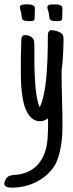

<svg xmlns="http://www.w3.org/2000/svg" viewBox="-74 -550 335 885"><path d="M213.9 33.2Q213.9 53.2 212.4 75.2Q210.9 97.2 207.5 119.4Q204.1 141.6 198.2 163.1Q192.4 184.6 183.6 203.1Q168.9 230.5 146.7 251.2Q124.5 272 98.1 286.1Q71.8 300.3 42 307.6Q12.2 314.9 -18.1 314.9Q-22.5 314.9 -28.6 314.5Q-34.7 314 -40.5 312.3Q-46.4 310.5 -50.3 306.6Q-54.2 302.7 -54.2 295.9Q-54.2 293 -52.7 290Q-52.7 289.1 -52.5 288.3Q-52.2 287.6 -52.2 287.1Q-48.8 277.3 -44.4 271.5Q-40 265.6 -34.4 262.5Q-28.8 259.3 -21.2 258.1Q-13.7 256.8 -3.9 255.9Q27.3 254.4 55.2 241.2V241.7Q86.9 226.1 105.2 202.9Q123.5 179.7 133.1 151.6Q142.6 123.5 145 92.3Q147.5 61 147.5 29.3Q147.5 22 147.5 18.6Q147.5 15.1 147.5 12.5Q147.5 9.8 147.5 6.3Q147.5 2.9 147 -4.4Q129.9 8.8 111.3 8.8Q89.8 8.8 75 -3.2Q60.1 -15.1 50 -34.4Q40 -53.7 34.4 -78.4Q28.8 -103 26.1 -128.7Q23.4 -154.3 22.7 -178.7Q22 -203.1 22 -222.2V-242.7Q22 -268.6 22.2 -293.5Q22.5 -318.4 23.9 -343.3V-350.6Q23.9 -356.4 23.9 -362.3Q23.9 -368.2 24.9 -373.5Q26.9 -381.3 30.5 -384.8Q34.2 -388.2 42.5 -388.2Q46.4 -388.2 50 -387.7Q53.7 -387.2 57.6 -386.2Q66.9 -382.3 72.3 -378.2Q77.6 -374 80.3 -368.4Q83 -362.8 83.7 -355.5Q84.5 -348.1 84.5 -338.4V-272.9Q84.5 -261.2 84.7 -243.9Q85 -226.6 85.9 -206.1Q86.9 -185.5 88.4 -163.6Q89.8 -141.6 92.8 -121.1Q95.7 -100.6 99.6 -83.5Q103.5 -66.4 109.4 -55.2Q118.2 -74.2 124.5 -99.9Q130.9 -125.5 135 -155Q139.2 -184.6 141.4 -215.8Q143.6 -247.1 144.8 -276.9Q146 -306.6 146.2 -333.3Q146.5 -359.9 146.5 -379.9Q146.5 -384.8 146.7 -390.4Q147 -396 148.9 -400.6Q150.9 -405.3 154.5 -408.2Q158.2 -411.1 165.5 -411.1Q168.9 -411.1 173.1 -410.2Q177.2 -409.2 180.2 -408.2Q181.2 -408.2 182.4 -408Q183.6 -407.7 184.6 -407.7Q191.4 -405.3 197.8 -402.8Q204.1 -400.4 208.7 -396.7Q213.4 -393.1 216.1 -387.2Q218.8 -381.3 218.8 -372.1Q218.8 -360.8 218.5 -346.4Q218.3 -332 217.5 -316.4Q216.8 -300.8 215.8 -285.9Q214.8 -271 213.9 -259.3L211.9 -242.2Q210.9 -235.4 210.4 -228.5Q210 -221.7 210 -215.8Q210 -184.6 210.4 -153.6Q210.9 -122.6 211.9 -91.3Q212.9 -60.1 213.4 -29.1Q213.9 2 213.9 33.2ZM17.6 -517.1Q17.6 -522 21 -524.7Q24.4 -527.3 29.5 -528.6Q34.7 -529.8 39.8 -529.8Q44.9 -529.8 48.8 -529.8Q53.7 -529.8 60.3 -529.5Q66.9 -529.3 72.8 -527.6Q78.6 -525.9 82.8 -522.2Q86.9 -518.6 86.9 -512.2Q86.9 -509.8 86.7 -501.7Q86.4 -493.7 86.2 -484.4Q85.9 -475.1 85.7 -467.5Q85.4 -460 85 -459.5Q81.1 -454.1 75 -453.4Q68.8 -452.6 63.5 -452.6Q48.3 -452.6 41 -454.1Q33.7 -455.6 30.3 -460Q26.9 -464.4 26.1 -472.2Q25.4 -480 23.4 -492.7Q22 -498.5 19.8 -504.4Q17.6 -510.3 17.6 -517.1ZM144.5 -517.1Q144.5 -522 147.9 -524.7Q151.4 -527.3 156.5 -528.6Q161.6 -529.8 166.7 -529.8Q171.9 -529.8 175.8 -529.8Q180.7 -529.8 187.3 -529.5Q193.8 -529.3 199.7 -527.6Q205.6 -525.9 209.7 -522.2Q213.9 -518.6 213.9 -512.2Q213.9 -509.8 213.6 -501.7Q213.4 -493.7 213.1 -484.4Q212.9 -475.1 212.6 -467.5Q212.4 -460 211.9 -459.5Q208 -454.1 201.9 -453.4Q195.8 -452.6 190.4 -452.6Q175.3 -452.6 168 -454.1Q160.6 -455.6 157.2 -460Q153.8 -464.4 153.1 -472.2Q152.3 -480 150.4 -492.7Q148.9 -498.5 146.7 -504.4Q144.5 -510.3 144.5 -517.1Z"/></svg>

Font: Just Another Hand
Style: Regular
Weight: 400
Designer: Astigmatic (AOETI)
Foundry: Astigmatic (AOETI)
Version: Version 1.000